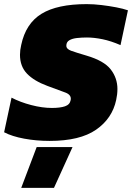

<svg xmlns="http://www.w3.org/2000/svg" viewBox="-43 -674 641 932"><path d="M198 10Q133 10 74 -1Q15 -12 -23 -32L13 -200Q55 -178 108.5 -164Q162 -150 209 -150Q249 -150 272.5 -158Q296 -166 300 -188Q305 -213 275 -224.5Q245 -236 187 -257Q122 -281 88 -316.5Q54 -352 54 -408Q54 -431 60 -456Q82 -560 158.5 -607Q235 -654 378 -654Q412 -654 449.5 -649.5Q487 -645 521 -638.5Q555 -632 578 -624L542 -455Q496 -475 455 -483.5Q414 -492 379 -492Q354 -492 331 -489.5Q308 -487 293.5 -478.5Q279 -470 279 -452Q279 -436 302.5 -427.5Q326 -419 377 -404Q462 -379 494.5 -337Q527 -295 527 -242Q527 -216 521 -189Q502 -99 423.5 -44.5Q345 10 198 10ZM60 238 135 40H309L219 238Z"/></svg>

Font: Kanit ExtraBold
Style: Italic
Weight: 800
Italic angle: -12°
Designer: Katatrad Team
Foundry: CadsonDemak
Version: Version 2.000; ttfautohint (v1.8.3)